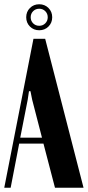

<svg xmlns="http://www.w3.org/2000/svg" viewBox="-30 -881 412 901"><path d="M127 -699H182L362 0H228L174 -207H60L20 0H-10ZM100 -413 65 -235H167L121 -413L113 -453H106ZM93 -800Q93 -826 110.5 -843.5Q128 -861 154 -861Q180 -861 197.5 -843.5Q215 -826 215 -800Q215 -774 197.5 -756.5Q180 -739 154 -739Q128 -739 110.5 -756.5Q93 -774 93 -800ZM114 -800Q114 -783 125.5 -771.5Q137 -760 154 -760Q171 -760 182.5 -771.5Q194 -783 194 -800Q194 -817 182.5 -828.5Q171 -840 154 -840Q137 -840 125.5 -828.5Q114 -817 114 -800Z"/></svg>

Font: Moniqa Black Heading
Style: Regular
Weight: 900
Designer: Rajesh Rajput
Foundry: Rajesh Rajput
Version: Version 1.000